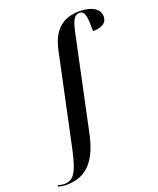

<svg xmlns="http://www.w3.org/2000/svg" viewBox="-314 -875 1002 1221"><g transform="rotate(-20 187.0 -265.0)"><path d="M-79 240C29 240 125 189 168 -13L299 -631C319 -729 334 -760 372 -760C411 -760 413 -709 413 -621C475 -621 509 -644 509 -686C509 -735 462 -770 373 -770C257 -770 190 -706 164 -579L32 42C1 185 -27 230 -90 230C-105 230 -122 226 -132 223L-135 232C-122 236 -98 240 -79 240Z"/></g></svg>

Font: Noto Serif Display SemiCondensed SemiBold
Style: Italic
Weight: 600
Width: 4
Italic angle: -12°
Designer: Monotype Design Team
Foundry: Monotype Imaging Inc.
Version: Version 2.009